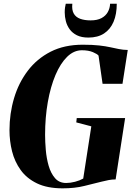

<svg xmlns="http://www.w3.org/2000/svg" viewBox="-20 -991 724 1022"><path d="M313.5 11.5Q231.5 11.5 176.8 -15Q122 -41.5 90 -86Q58 -130.5 44.2 -185.5Q30.5 -240.5 30.5 -298Q30.5 -386.5 54.8 -468.2Q79 -550 127.8 -614.2Q176.5 -678.5 249.5 -715.8Q322.5 -753 420.5 -753Q472.5 -753 507.8 -749Q543 -745 567.5 -739.5Q592 -734 612.5 -730Q624 -728 635.5 -726.5Q647 -725 660 -725L632 -545H526L504.5 -695Q498 -703.5 474.5 -713.5Q451 -723.5 416 -723.5Q373 -723.5 337.2 -688.5Q301.5 -653.5 275.2 -591.5Q249 -529.5 234.5 -447.8Q220 -366 220 -273Q220 -236.5 223.8 -192.5Q227.5 -148.5 239 -108.5Q250.5 -68.5 272.8 -42.8Q295 -17 332 -17Q354.5 -17 379.5 -23.5Q404.5 -30 423 -40.5L466 -318.5L386 -339.5L388.5 -362.5H646L595.5 -36Q577 -36 558.5 -32.5Q540 -29 520.5 -24Q479.5 -14 428.8 -1.2Q378 11.5 313.5 11.5ZM450.5 -791Q414 -791 389.5 -803.2Q365 -815.5 350.8 -835.2Q336.5 -855 330.5 -878.5Q324.5 -902 324.5 -925Q324.5 -939.5 326.2 -951.2Q328 -963 330 -971H365Q361.5 -938.5 372.5 -919Q383.5 -899.5 406.8 -891Q430 -882.5 462.5 -882.5Q497.5 -882.5 520 -894.5Q542.5 -906.5 553.8 -926.8Q565 -947 566 -971H601.5Q601.5 -915.5 584.5 -875.2Q567.5 -835 534 -813Q500.5 -791 450.5 -791Z"/></svg>

Font: Merriweather 144pt Black
Style: Italic
Weight: 900
Italic angle: -7.8°
Version: Version 2.101